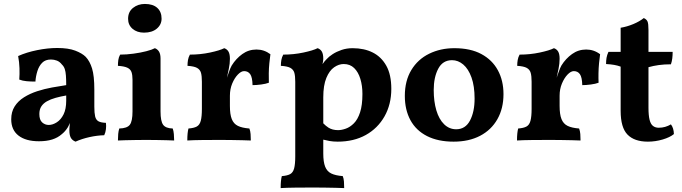

<svg xmlns="http://www.w3.org/2000/svg" viewBox="-20 -712 3468 977"><path d="M228 -76.2Q248 -76.2 269 -89.6Q290 -103 303.5 -130.1Q316.9 -157.2 316.9 -199.2V-226.1Q288.1 -221.2 262.7 -214.1Q237.3 -207 218.8 -196.5Q200.2 -186 190.2 -170.4Q180.2 -154.8 180.2 -131.8Q180.2 -102.1 194.6 -89.1Q209 -76.2 228 -76.2ZM336.4 -86.4Q331.1 -75.2 325.2 -64.5Q312 -43 293.9 -28.8Q273.9 -11.2 245.6 -2.2Q217.3 6.8 178.2 6.8Q111.3 6.8 74.2 -22Q37.1 -50.8 37.1 -105Q37.1 -143.1 54.7 -170.7Q72.3 -198.2 102.3 -217Q132.3 -235.8 169.2 -247.8Q206.1 -259.8 244.6 -266.8Q283.2 -273.9 316.9 -278.8Q316.9 -308.1 315.4 -327.6Q314 -347.2 309.6 -360.6Q305.2 -374 294.9 -383.8Q284.2 -397.9 269.5 -403.6Q254.9 -409.2 239.3 -409.2Q210.9 -409.2 194.6 -392.6Q178.2 -376 170.2 -350.1Q162.1 -324.2 160.2 -296.9Q136.2 -296.9 115.2 -298.8Q94.2 -300.8 78.1 -307.1Q80.1 -334 79.1 -365Q78.1 -396 72.3 -426.8Q114.3 -445.8 168.7 -456.8Q223.1 -467.8 271 -467.8Q328.1 -467.8 363 -454.3Q397.9 -440.9 416 -422.9Q437 -400.9 448.5 -363.5Q460 -326.2 460 -255.9V-168.9Q460 -137.2 464.1 -119.6Q468.3 -102.1 480.7 -95Q493.2 -87.9 519 -86.9Q521 -70.8 519 -54.4Q517.1 -38.1 510.3 -23.9Q474.1 -22.9 435.5 -14.4Q397 -5.9 364.3 8.8Q347.2 2 340.1 -11.5Q333 -24.9 333 -48.8Q333 -61 335 -77.6Q335.4 -82 336.4 -86.4Z M580.1 2.9Q580.1 -15.1 581.5 -30.5Q583 -45.9 586.9 -58.1Q627 -59.1 640.6 -77.1Q654.3 -95.2 654.3 -145V-306.2Q654.3 -330.1 649.2 -345Q644 -359.9 628.2 -367.4Q612.3 -375 580.1 -377Q580.1 -392.1 582 -406.5Q584 -420.9 591.3 -434.1Q624 -434.1 659.7 -439Q695.3 -443.8 724.6 -451.4Q753.9 -459 768.1 -466.8Q781.2 -461.9 789.1 -449.5Q796.9 -437 796.9 -414.1V-145Q796.9 -95.2 810.1 -77.1Q823.2 -59.1 858.9 -58.1Q863.3 -45.9 864.7 -29.5Q866.2 -13.2 866.2 2.9Q851.1 2 828.1 1.5Q805.2 1 778.1 0.5Q751 0 724.1 0Q697.3 0 669.2 0.5Q641.1 1 618.2 1.5Q595.2 2 580.1 2.9ZM712.9 -545.9Q677.2 -545.9 654.5 -565.4Q631.8 -585 631.8 -616.2Q631.8 -651.9 657 -671.9Q682.1 -691.9 717.3 -691.9Q758.3 -691.9 780.3 -671.9Q802.2 -651.9 802.2 -617.2Q802.2 -586.9 778.1 -566.4Q753.9 -545.9 712.9 -545.9Z M1007.3 -295.9Q1007.3 -325.2 1002.7 -341.6Q998 -357.9 982.7 -366.5Q967.3 -375 934.1 -377Q934.1 -392.1 936.5 -406.5Q939 -420.9 946.3 -434.1Q999 -434.1 1048.6 -444.6Q1098.1 -455.1 1121.1 -466.8Q1135.3 -461.9 1142.6 -449.5Q1149.9 -437 1149.9 -413.1Q1149.9 -388.2 1144.5 -362.8Q1140.1 -342.3 1134.8 -316.4Q1139.6 -330.1 1144.5 -344.2Q1152.3 -367.2 1159.2 -378.9Q1181.2 -414.1 1213.1 -437Q1245.1 -460 1285.2 -460Q1324.2 -460 1356 -436Q1353 -416 1350.6 -390.6Q1348.1 -365.2 1347.7 -339.1Q1347.2 -313 1348.1 -291Q1333 -285.2 1308.6 -282Q1284.2 -278.8 1265.1 -278.8Q1264.2 -318.8 1253.2 -334.5Q1242.2 -350.1 1222.2 -350.1Q1207 -350.1 1190.2 -332.5Q1173.3 -314.9 1161.6 -286.9Q1149.9 -258.8 1149.9 -225.1V-172.9Q1149.9 -129.9 1159.4 -106Q1168.9 -82 1190.4 -71.5Q1211.9 -61 1249 -58.1Q1253.9 -45.9 1255.1 -30Q1256.3 -14.2 1256.3 2.9Q1239.3 2 1213.6 1.5Q1188 1 1158.9 0.5Q1129.9 0 1102.1 0Q1057.1 0 1009 0.5Q960.9 1 933.1 2.9Q933.1 -18.1 934.6 -32.5Q936 -46.9 939 -58.1Q966.3 -60.1 981.2 -68.1Q996.1 -76.2 1001.7 -97.7Q1007.3 -119.1 1007.3 -158.2Z M1621.1 -385.7Q1632.3 -401.9 1642.1 -411.1Q1653.3 -423.8 1672.9 -436.5Q1692.4 -449.2 1718.3 -458Q1744.1 -466.8 1774.4 -466.8Q1833 -466.8 1876.7 -444.8Q1920.4 -422.9 1945.8 -377.4Q1971.2 -332 1971.2 -259.8Q1971.2 -181.2 1936.8 -120.1Q1902.3 -59.1 1841.3 -25.1Q1780.3 8.8 1698.2 8.8Q1675.3 8.8 1656.2 5.4Q1641.6 2.9 1625 -1.5V68.8Q1625 111.8 1634.5 136Q1644 160.2 1665.5 170.7Q1687 181.2 1724.1 184.1Q1729 195.8 1730.2 211.9Q1731.4 228 1731.4 245.1Q1714.4 244.1 1688.7 243.7Q1663.1 243.2 1634 242.7Q1605 242.2 1577.1 242.2Q1532.2 242.2 1484.1 242.7Q1436 243.2 1408.2 245.1Q1408.2 224.1 1409.7 209.5Q1411.1 194.8 1414.1 184.1Q1441.4 182.1 1456.3 174.1Q1471.2 166 1476.8 144.5Q1482.4 123 1482.4 84V-295.9Q1482.4 -325.2 1477.8 -341.6Q1473.1 -357.9 1457.8 -366.5Q1442.4 -375 1409.2 -377Q1409.2 -392.1 1411.6 -406.5Q1414.1 -420.9 1421.4 -434.1Q1474.1 -434.1 1523.7 -444.6Q1573.2 -455.1 1596.2 -466.8Q1610.4 -461.9 1617.7 -449.5Q1625 -437 1625 -413.1Q1625 -400.4 1621.1 -385.7ZM1625 -84.5Q1637.7 -71.3 1651.4 -62.5Q1671.4 -49.8 1700.2 -49.8Q1718.3 -49.8 1739.7 -57.4Q1761.2 -64.9 1780.8 -84.5Q1800.3 -104 1812.3 -140.4Q1824.2 -176.8 1824.2 -233.9Q1824.2 -275.9 1813.7 -310.5Q1803.2 -345.2 1782.2 -365.7Q1761.2 -386.2 1729 -386.2Q1704.1 -386.2 1680.2 -369.6Q1656.2 -353 1640.6 -315.4Q1625 -277.8 1625 -216.3Z M2301.3 -54.2Q2348.1 -54.2 2371.6 -98.6Q2395 -143.1 2395 -210Q2395 -273.9 2379.2 -317.9Q2363.3 -361.8 2337.2 -383.8Q2311 -405.8 2280.3 -405.8Q2232.9 -405.8 2210 -362.3Q2187 -318.8 2187 -253.9Q2187 -195.8 2200.4 -150.4Q2213.9 -105 2240 -79.6Q2266.1 -54.2 2301.3 -54.2ZM2288.1 8.8Q2209 8.8 2153.1 -19.5Q2097.2 -47.9 2068.6 -100.3Q2040 -152.8 2040 -224.1Q2040 -300.8 2073 -355.5Q2106 -410.2 2163.6 -438.5Q2221.2 -466.8 2292 -466.8Q2374 -466.8 2429.4 -437Q2484.9 -407.2 2513.4 -354.5Q2542 -301.8 2542 -232.9Q2542 -160.2 2511 -105.5Q2480 -50.8 2423.1 -21Q2366.2 8.8 2288.1 8.8Z M2685.1 -295.9Q2685.1 -325.2 2680.4 -341.6Q2675.8 -357.9 2660.4 -366.5Q2645 -375 2611.8 -377Q2611.8 -392.1 2614.3 -406.5Q2616.7 -420.9 2624 -434.1Q2676.8 -434.1 2726.3 -444.6Q2775.9 -455.1 2798.8 -466.8Q2813 -461.9 2820.3 -449.5Q2827.6 -437 2827.6 -413.1Q2827.6 -388.2 2822.3 -362.8Q2817.9 -342.3 2812.5 -316.4Q2817.4 -330.1 2822.3 -344.2Q2830.1 -367.2 2836.9 -378.9Q2858.9 -414.1 2890.9 -437Q2922.9 -460 2962.9 -460Q3002 -460 3033.7 -436Q3030.8 -416 3028.3 -390.6Q3025.9 -365.2 3025.4 -339.1Q3024.9 -313 3025.9 -291Q3010.7 -285.2 2986.3 -282Q2961.9 -278.8 2942.9 -278.8Q2941.9 -318.8 2930.9 -334.5Q2919.9 -350.1 2899.9 -350.1Q2884.8 -350.1 2867.9 -332.5Q2851.1 -314.9 2839.4 -286.9Q2827.6 -258.8 2827.6 -225.1V-172.9Q2827.6 -129.9 2837.2 -106Q2846.7 -82 2868.2 -71.5Q2889.6 -61 2926.8 -58.1Q2931.6 -45.9 2932.9 -30Q2934.1 -14.2 2934.1 2.9Q2917 2 2891.4 1.5Q2865.7 1 2836.7 0.5Q2807.6 0 2779.8 0Q2734.9 0 2686.8 0.5Q2638.7 1 2610.8 2.9Q2610.8 -18.1 2612.3 -32.5Q2613.8 -46.9 2616.7 -58.1Q2644 -60.1 2658.9 -68.1Q2673.8 -76.2 2679.4 -97.7Q2685.1 -119.1 2685.1 -158.2Z M3276.9 8.8Q3208 8.8 3173.1 -27.1Q3138.2 -63 3138.2 -147.9V-373Q3122.1 -378.9 3105 -381.8Q3087.9 -384.8 3064 -386.2Q3064 -403.8 3066.4 -418Q3068.8 -432.1 3076.2 -448.2H3138.2V-570.8Q3170.9 -576.2 3202.9 -589.6Q3234.9 -603 3255.9 -620.1Q3270 -613.8 3274.9 -602.8Q3279.8 -591.8 3279.8 -559.1V-448.2H3402.8Q3402.8 -430.2 3400.9 -414.6Q3398.9 -398.9 3394 -384.8Q3359.9 -384.8 3332 -380.9Q3304.2 -377 3279.8 -370.1V-164.1Q3279.8 -125 3285.4 -102.5Q3291 -80.1 3303 -71Q3314.9 -62 3332 -62Q3349.1 -62 3364.5 -66.4Q3379.9 -70.8 3394 -79.1Q3408.2 -61 3409.2 -29.8Q3389.2 -13.2 3352.1 -2.2Q3314.9 8.8 3276.9 8.8Z"/></svg>

Font: Ekush
Style: Regular
Weight: 400
Designer: Jayed Ahsan Saad & S M Khalid Hossain
Foundry: Codepotro
Version: Codepotro Ekush; Version 0.600